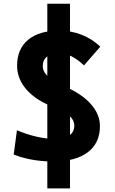

<svg xmlns="http://www.w3.org/2000/svg" viewBox="-20 -870 626 1046"><path d="M237.8 156.2V-849.6H361.3V156.2ZM269 9.8Q210 9.8 154.3 -0.2Q98.6 -10.3 54.7 -28.3L72.3 -160.2Q126 -137.7 179 -125.5Q231.9 -113.3 276.9 -113.3Q329.1 -113.3 356.9 -131.8Q384.8 -150.4 384.8 -185.1Q384.8 -230.5 327.6 -257.3L228 -305.7Q154.3 -341.8 113.8 -395Q73.2 -448.2 73.2 -512.7Q73.2 -603.5 133.3 -653.3Q193.4 -703.1 303.2 -703.1Q367.2 -703.1 424.6 -680.7Q481.9 -658.2 526.4 -615.7L437.5 -513.7Q403.8 -545.9 369.6 -563.2Q335.4 -580.6 303.7 -580.6Q260.7 -580.6 236.8 -562.3Q212.9 -543.9 212.9 -509.3Q212.9 -486.3 229.7 -465.8Q246.6 -445.3 277.8 -428.7L371.6 -380.4Q444.8 -342.3 484.6 -291.5Q524.4 -240.7 524.4 -182.6Q524.4 -90.3 458 -40.3Q391.6 9.8 269 9.8Z"/></svg>

Font: Cascadia Code PL
Style: Regular
Weight: 400
Monospace: yes
Designer: Aaron Bell
Foundry: Saja Typeworks
Version: Version 2102.003